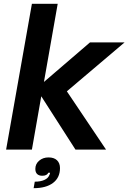

<svg xmlns="http://www.w3.org/2000/svg" viewBox="-20 -783 672 1005"><path d="M147 0H12L147 -763H282L210 -354L451 -561H632L330 -305L535 0H375L196 -279ZM162 168Q192 168 212 159Q232 150 238 134Q242 128 242 121H233Q226 137 201 137Q184 137 174.5 128Q165 119 165 101Q165 75 185 58Q205 41 234 41Q263 41 278.5 56Q294 71 294 97Q294 147 257.5 174.5Q221 202 156 202Z"/></svg>

Font: Open Sauce One
Style: Bold Italic
Weight: 700
Italic angle: -10°
Designer: Alfredo Marco Pradil
Foundry: Creative Sauce Fz LLC
Version: Version 1.477